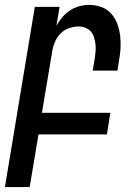

<svg xmlns="http://www.w3.org/2000/svg" viewBox="-52 -548 572 783"><path d="M-32 215 90 -520H191L178 -443Q188 -461 202 -477.5Q216 -494 233.5 -505.5Q251 -517 271 -522.5Q291 -528 310 -528Q337 -528 361 -519.5Q385 -511 401 -493Q417 -475 426 -451.5Q435 -428 438 -402.5Q441 -377 439.5 -351Q438 -325 433 -299L427 -260H326L335 -313Q337 -327 338 -341.5Q339 -356 337 -370Q335 -384 331 -397Q327 -410 318 -420Q309 -430 296 -435Q283 -440 268 -440Q249 -440 229 -433Q209 -426 194.5 -411Q180 -396 172 -377Q164 -358 161 -339L119 -88H398L384 0H105L69 215Z"/></svg>

Font: Iosevka Semibold Oblique
Style: Regular
Weight: 600
Italic angle: -9°
Monospace: yes
Designer: Belleve Invis
Foundry: Belleve Invis
Version: Version 32.5.0; ttfautohint (v1.8.4)